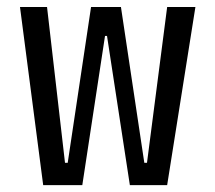

<svg xmlns="http://www.w3.org/2000/svg" viewBox="-20 -538 626 558"><path d="M357.4 0 291 -433.6H285.2L219.2 0H105.5L38.1 -517.6H116.7L168.9 -64.9H176.8L244.6 -517.6H331.5L399.4 -64.9H407.2L465.8 -517.6H547.9L465.8 0Z"/></svg>

Font: Cascadia Mono SemiLight
Style: Regular
Weight: 350
Monospace: yes
Designer: Aaron Bell
Foundry: Saja Typeworks
Version: Version 2404.023; ttfautohint (v1.8.4)